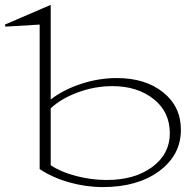

<svg xmlns="http://www.w3.org/2000/svg" viewBox="-83 -740 797 780"><path d="M123 -68.8Q163.1 -41.5 225.8 -25.1Q288.6 -8.8 350.1 -8.8Q463.9 -8.8 535.4 -61.5Q606.9 -114.3 606.9 -198.2Q606.9 -286.1 540.5 -338.1Q474.1 -390.1 374 -390.1Q301.8 -390.1 233.2 -364.7Q164.6 -339.4 123 -299.8ZM-63 -640.1 123 -720.2V-335.9Q175.3 -376 246.8 -399.4Q318.4 -422.9 392.1 -422.9Q507.3 -422.9 579.6 -365Q651.9 -307.1 651.9 -212.9Q651.9 -109.9 563.7 -44.9Q475.6 20 335 20Q265.6 20 197.8 0.7Q129.9 -18.6 78.1 -53.2V-640.1L-61 -631.8Z"/></svg>

Font: Halibut Exp Thin
Style: Regular
Weight: 250
Width: 7
Designer: Matteo Maggi
Foundry: Collletttivo
Version: Version 3.080 | FøM Fix